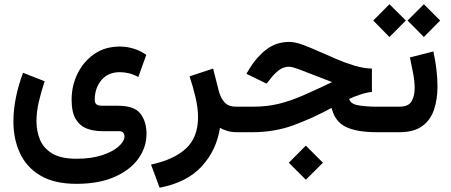

<svg xmlns="http://www.w3.org/2000/svg" viewBox="-20 -630 2148 915"><path d="M343.8 246.1Q238.8 246.1 172.4 206.5Q106 167 75 99.6Q43.9 32.2 43.9 -50.8Q43.9 -106.4 55.9 -165.8Q67.9 -225.1 89.8 -283.2L192.9 -242.7Q176.3 -193.8 165 -145.3Q153.8 -96.7 153.8 -53.2Q153.8 -3.9 171.1 36.9Q188.5 77.6 230 102.1Q271.5 126.5 343.8 126.5Q416 126.5 467.3 109.4Q518.6 92.3 545.9 67.4Q573.2 42.5 573.2 20Q573.2 10.3 567.4 2.7Q561.5 -4.9 545.9 -4.9H466.8Q427.7 -4.9 394.5 -17.1Q361.3 -29.3 341.3 -61.8Q321.3 -94.2 321.3 -154.8Q321.3 -221.2 349.4 -278.8Q377.4 -336.4 429 -372.3Q480.5 -408.2 550.8 -408.2Q582.5 -408.2 615.2 -398.7Q647.9 -389.2 677.2 -368.7L639.2 -263.2Q615.2 -275.9 593.3 -281Q571.3 -286.1 551.3 -286.1Q495.1 -286.1 463.4 -248.3Q431.6 -210.4 431.6 -154.8Q431.6 -138.2 440.4 -132.1Q449.2 -126 467.8 -126H543Q620.6 -126 649.4 -88.1Q678.2 -50.3 678.2 7.8Q678.2 71.8 639.4 126Q600.6 180.2 525.9 213.1Q451.2 246.1 343.8 246.1Z M1108.9 0Q1083 0 1062.3 -6.3Q1041.5 -12.7 1028.3 -21Q1012.2 85 942.1 162.1Q872.1 239.3 740.7 264.6L699.7 154.3Q810.5 130.4 867.2 76.9Q923.8 23.4 923.8 -71.8Q923.8 -115.2 911.6 -167Q899.4 -218.8 883.3 -266.1L995.6 -303.2L1022.9 -195.8Q1032.2 -161.1 1051 -141.4Q1069.8 -121.6 1103.5 -121.6H1122.1V0Z M1437.5 64 1519 145.5 1437.5 226.6 1356.4 145.5ZM1752.4 -303.2V-191.9Q1727.1 -189.5 1698.5 -179.9Q1669.9 -170.4 1644 -158.7Q1649.9 -134.8 1686.8 -128.2Q1723.6 -121.6 1776.9 -121.6H1803.7V0H1774.9Q1681.6 0 1629.2 -24.7Q1576.7 -49.3 1560.1 -115.7Q1467.3 -65.4 1377.2 -32.7Q1287.1 0 1184.1 0H1102.5V-121.6H1185.5Q1253.9 -121.6 1310.3 -135.7Q1366.7 -149.9 1426.3 -176Q1485.8 -202.1 1562.5 -238.8Q1514.2 -256.8 1472.2 -273.7Q1430.2 -290.5 1400.4 -301.3Q1370.6 -312 1358.4 -312Q1330.6 -312 1308.8 -295.2Q1287.1 -278.3 1271.5 -257.8L1250.5 -231.4L1154.3 -278.3L1170.4 -305.2Q1204.1 -359.9 1250.5 -395Q1296.9 -430.2 1358.9 -430.2Q1384.8 -430.2 1420.2 -417.5Q1455.6 -404.8 1497.1 -386.2Q1538.6 -367.7 1582.3 -348.9Q1626 -330.1 1669.4 -317.1Q1712.9 -304.2 1752.4 -303.2Z M2000 -609.9 2077.6 -532.2 2000 -453.6 1922.4 -532.2ZM1835.9 -609.9 1914.1 -532.2 1835.9 -453.6 1758.8 -532.2ZM1883.8 0H1784.2V-121.6H1883.8Q1925.8 -121.6 1940.9 -146.5Q1956.1 -171.4 1956.1 -210Q1956.1 -242.7 1948.7 -281Q1941.4 -319.3 1933.6 -356.4L2045.4 -384.8Q2054.7 -341.8 2059.8 -299.6Q2064.9 -257.3 2064.9 -218.8Q2064.9 -156.2 2048.1 -106.7Q2031.2 -57.1 1991.7 -28.6Q1952.1 0 1883.8 0Z"/></svg>

Font: Vazirmatn FD NL SemiBold
Style: Regular
Weight: 600
Designer: Saber Rastikerdar
Foundry: Saber Rastikerdar
Version: Version 33.003